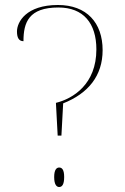

<svg xmlns="http://www.w3.org/2000/svg" viewBox="-20 -744 500 769"><path d="M204 -332 211 -201H226L233 -330C334 -370 391 -441 391 -543C391 -653 327 -724 212 -724C85 -724 48 -656 48 -618C48 -594 55 -579 74 -579C74 -654 95 -714 214 -714C314 -714 366 -651 366 -546C366 -407 273 -349 204 -332ZM217 5C228 5 237 -4 237 -35C237 -65 228 -73 217 -73C207 -73 197 -65 197 -35C197 -4 207 5 217 5Z"/></svg>

Font: Noto Serif Display Thin
Style: Regular
Weight: 100
Designer: Monotype Design Team
Foundry: Monotype Imaging Inc.
Version: Version 2.009